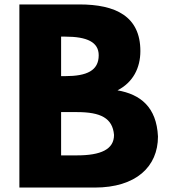

<svg xmlns="http://www.w3.org/2000/svg" viewBox="-20 -845 799 865"><path d="M67.3 -825V0H406.6C592.7 0 691.7 -94 691.7 -230C685.4 -363 612.4 -420 509.4 -438C579.4 -474 612.4 -539 612.4 -615C612.4 -772 500.4 -825 337.6 -825ZM255.3 -502V-680H273.5C372.7 -680 424.7 -655 424.7 -596C424.7 -527 371.5 -502 273.5 -502ZM255.3 -145V-340H326.7C433.5 -340 487.4 -313 493.7 -237C493.7 -172 434.4 -145 326.7 -145Z"/></svg>

Font: Hussar
Style: BdSuprExt
Weight: 700
Foundry: Cannot Into Space Fonts
Version: Version 2.00